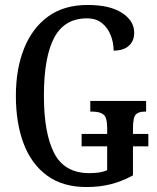

<svg xmlns="http://www.w3.org/2000/svg" viewBox="-20 -744 632 774"><path d="M329 10Q233 10 170 -36Q107 -82 75.5 -164.5Q44 -247 44 -358Q44 -466 77 -548.5Q110 -631 174 -677.5Q238 -724 333 -724Q423 -724 472 -692Q521 -660 521 -612Q521 -579 499.5 -559.5Q478 -540 438 -540Q438 -572 426.5 -601.5Q415 -631 391.5 -650.5Q368 -670 330 -670Q240 -670 198.5 -592Q157 -514 157 -358Q157 -207 198.5 -126.5Q240 -46 341 -46Q360 -46 378 -48.5Q396 -51 412 -58V-154H309V-204H412V-228Q412 -271 397 -282.5Q382 -294 354 -294H344V-337H569V-294H562Q538 -294 527 -282Q516 -270 516 -224V-204H578V-154H516V-37Q472 -13 427 -1.5Q382 10 329 10Z"/></svg>

Font: Noto Serif ExtraCondensed Medium
Style: Regular
Weight: 500
Width: 2
Designer: Monotype Design Team
Foundry: Monotype Imaging Inc.
Version: Version 2.015